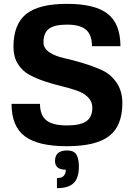

<svg xmlns="http://www.w3.org/2000/svg" viewBox="-20 -740 696 998"><path d="M206 -520Q206 -489 236.5 -468.5Q267 -448 312.5 -438Q358 -428 411 -412Q464 -396 509.5 -375.5Q555 -355 585.5 -311Q616 -267 616 -204Q616 -86 547.5 -33Q479 20 328 20Q177 20 108.5 -32Q40 -84 40 -200H188Q188 -141 221 -114.5Q254 -88 328 -88Q398 -88 429 -110Q460 -132 460 -180Q460 -212 437.5 -234.5Q415 -257 378.5 -269.5Q342 -282 298.5 -292.5Q255 -303 211.5 -317.5Q168 -332 131.5 -352Q95 -372 72.5 -408.5Q50 -445 50 -496Q50 -614 116 -667Q182 -720 328 -720Q474 -720 540 -668Q606 -616 606 -500H458Q458 -559 427 -585.5Q396 -612 328 -612Q263 -612 234.5 -590.5Q206 -569 206 -520ZM328 42Q365 42 377.5 64Q390 86 390 126Q390 185 363 211.5Q336 238 276 238V186Q322 186 322 142Q266 142 266 97Q266 42 328 42Z"/></svg>

Font: Fivo Sans
Style: Regular
Weight: 700
Designer: Alexander Slobzheninov
Foundry: Alexander Slobzheninov
Version: 1.0